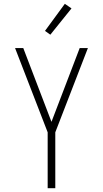

<svg xmlns="http://www.w3.org/2000/svg" viewBox="-20 -987 540 1007"><path d="M230 0V-293L59 -735H102L250 -348L398 -735H441L270 -293V0ZM244 -805 216 -825 320 -967 355 -943Z"/></svg>

Font: Iosevka SS18 Extralight
Style: Regular
Weight: 200
Monospace: yes
Designer: Belleve Invis
Foundry: Belleve Invis
Version: Version 25.1.1; ttfautohint (v1.8.4)